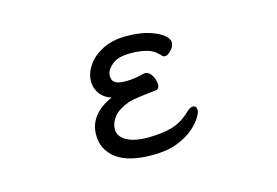

<svg xmlns="http://www.w3.org/2000/svg" viewBox="-73 -631 1145 795"><g transform="rotate(-15 500.0 -234.0)"><path d="M547 -318H551Q567 -318 579 -298.5Q591 -279 591 -260Q591 -238 573 -237Q482 -228 457 -220Q410 -203 390 -178Q370 -153 370 -124Q370 -95 402.5 -76Q435 -57 493.5 -57Q552 -57 596 -69Q640 -81 677 -117Q693 -133 705 -133Q722 -133 722 -113Q722 -104 710 -83.5Q698 -63 671 -39.5Q644 -16 600.5 1Q557 18 494 18Q391 18 340 -20.5Q289 -59 289 -122Q289 -211 391 -256Q363 -265 347 -284Q326 -309 326 -343Q326 -377 348.5 -410Q371 -443 413.5 -464.5Q456 -486 514 -486Q572 -486 610.5 -474Q649 -462 670 -445.5Q691 -429 691 -413Q691 -393 673 -377Q660 -364 650 -364Q643 -364 637 -370L628 -379Q610 -398 580.5 -405.5Q551 -413 514 -413Q458 -413 432.5 -390Q407 -367 407 -345Q407 -338 409.5 -329Q412 -320 424 -313Q437 -306 467 -306Q486 -306 508.5 -309.5Q531 -313 547 -318Z"/></g></svg>

Font: Moon Stars Kai
Style: Bold
Weight: 700
Designer: GuiWonder
Version: Version 1.101